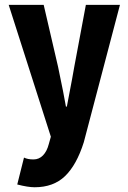

<svg xmlns="http://www.w3.org/2000/svg" viewBox="-20 -582 540 809"><path d="M126 207Q97.7 207 52.7 195.3L81.1 82Q96.7 89.8 121.1 89.8Q144.5 89.8 161.1 72.8Q177.7 55.7 185.5 25.4L194.3 -5.9L16.6 -561.5H164.1L224.6 -300.8Q250 -179.7 257.8 -132.8H261.7Q290 -280.3 293 -300.8L341.8 -561.5H485.4L333 17.6Q302.7 113.3 253.9 160.2Q205.1 207 126 207Z"/></svg>

Font: Gen Shin Gothic Monospace Bold
Style: Bold
Weight: 700
Designer: [Source Han Sans]
Ryoko NISHIZUKA  (kana & ideographs); Paul D. Hunt (Latin, Greek & Cyrillic); Wenlong ZHANG  (bopomofo
Version: Version 1.002.20150607